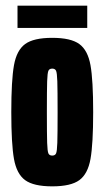

<svg xmlns="http://www.w3.org/2000/svg" viewBox="-20 -652 370 680"><path d="M20 -255Q20 -368 29.5 -421Q39 -474 69 -496Q99 -518 165 -518Q231 -518 261 -496Q291 -474 300.5 -421Q310 -368 310 -255Q310 -142 300.5 -89Q291 -36 261 -14Q231 8 165 8Q99 8 69 -14Q39 -36 29.5 -89Q20 -142 20 -255ZM184 -255Q184 -334 183 -364Q182 -394 178.5 -401.5Q175 -409 165 -409Q155 -409 151.5 -401.5Q148 -394 147 -364Q146 -334 146 -255Q146 -176 147 -146Q148 -116 151.5 -108.5Q155 -101 165 -101Q175 -101 178.5 -108.5Q182 -116 183 -146Q184 -176 184 -255ZM42 -553V-632H289V-553Z"/></svg>

Font: Saira Ultra Condensed Black
Style: Regular
Weight: 900
Width: 1
Designer: Hector Gatti with collaboration of the Omnibus-Type team
Foundry: Omnibus-Type
Version: Version 1.001; ttfautohint (v1.8)